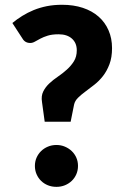

<svg xmlns="http://www.w3.org/2000/svg" viewBox="-20 -756 512 784"><path d="M30.5 -662Q49 -677.5 70.8 -691Q92.5 -704.5 117.5 -714.8Q142.5 -725 171.2 -730.8Q200 -736.5 233.5 -736.5Q280.5 -736.5 318.2 -724Q356 -711.5 382.5 -688.2Q409 -665 423.2 -632.2Q437.5 -599.5 437.5 -559.5Q437.5 -521.5 427 -493.8Q416.5 -466 400.5 -445.5Q384.5 -425 365.2 -410Q346 -395 328.8 -382.2Q311.5 -369.5 298.8 -357Q286 -344.5 282.5 -329L268.5 -259H162.5L151.5 -339.5Q147.5 -364 156.5 -382.2Q165.5 -400.5 181.2 -415.2Q197 -430 216.5 -443.2Q236 -456.5 253 -471.8Q270 -487 281.8 -505.8Q293.5 -524.5 293.5 -550.5Q293.5 -580.5 273.8 -598.2Q254 -616 219.5 -616Q193 -616 175.2 -610.5Q157.5 -605 144.8 -598.2Q132 -591.5 122.5 -586Q113 -580.5 103.5 -580.5Q82 -580.5 71.5 -599ZM122.5 -78.5Q122.5 -96.5 129.2 -112Q136 -127.5 147.8 -139Q159.5 -150.5 175.5 -157.2Q191.5 -164 210.5 -164Q229 -164 245 -157.2Q261 -150.5 273 -139Q285 -127.5 291.8 -112Q298.5 -96.5 298.5 -78.5Q298.5 -60.5 291.8 -44.8Q285 -29 273 -17.5Q261 -6 245 0.5Q229 7 210.5 7Q191.5 7 175.5 0.5Q159.5 -6 147.8 -17.5Q136 -29 129.2 -44.8Q122.5 -60.5 122.5 -78.5Z"/></svg>

Font: Lato Black
Style: Regular
Weight: 900
Designer: Lukasz Dziedzic
Foundry: tyPoland Lukasz Dziedzic
Version: Version 2.007; 2014-02-27